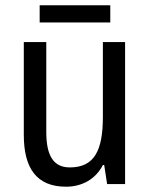

<svg xmlns="http://www.w3.org/2000/svg" viewBox="-20 -696 567 726"><path d="M397 -676H130V-611H397ZM453 -537H369V-254C369 -127 337 -63 244 -63C183 -63 155 -106 155 -197V-537H70V-186C70 -59 119 10 230 10C288 10 341 -17 369 -72H374L385 0H453Z"/></svg>

Font: Noto Sans Oriya Cond
Style: Regular
Weight: 400
Width: 3
Designer: Amélie Bonet and Sol Matas
Foundry: Google LLC
Version: Version 2.006